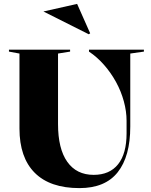

<svg xmlns="http://www.w3.org/2000/svg" viewBox="-20 -963 774 986"><path d="M388 3Q237 3 158.5 -75.5Q80 -154 80 -303V-688L26 -698V-708H340V-698L278 -688V-326Q278 -199 325.5 -132Q373 -65 461 -65Q543 -65 586.5 -119.5Q630 -174 630 -278V-343Q630 -391 616 -442.5Q602 -494 576 -541.5Q550 -589 514.5 -629.5Q479 -670 437 -698V-708H719V-698L649 -688V-313Q649 -160 584.5 -78.5Q520 3 388 3ZM436 -787 203 -904 376 -943 443 -792Z"/></svg>

Font: Kalnia SemiBold
Style: Regular
Weight: 600
Designer: Frida Medrano
Foundry: Frida Medrano
Version: Version 1.105